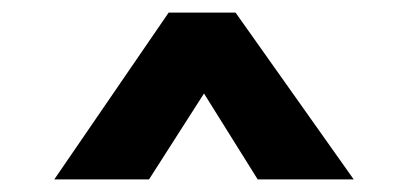

<svg xmlns="http://www.w3.org/2000/svg" viewBox="-20 -730 646 304"><path d="M66 -446 247 -710H353L540 -446H388L303 -582L216 -446Z"/></svg>

Font: Onest ExtraBold
Style: Regular
Weight: 800
Designer: Dmitri Voloshin, Andrey Kudryavtsev
Foundry: Dmitri Voloshin, Andrey Kudryavtsev
Version: Version 1.000;gftools[0.9.33]